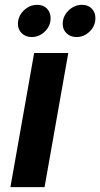

<svg xmlns="http://www.w3.org/2000/svg" viewBox="-20 -773 414 793"><path d="M23 0 121 -554H262L164 0ZM111 -620Q86 -620 70 -635.5Q54 -651 54 -674Q54 -706 78 -729.5Q102 -753 134 -753Q159 -753 174 -737.5Q189 -722 189 -698Q189 -666 165.5 -643Q142 -620 111 -620ZM296 -620Q271 -620 255 -635.5Q239 -651 239 -674Q239 -706 263 -729.5Q287 -753 319 -753Q344 -753 359 -737.5Q374 -722 374 -698Q374 -666 350.5 -643Q327 -620 296 -620Z"/></svg>

Font: Poppins SemiBold
Style: Italic
Weight: 600
Italic angle: -10°
Designer: Ninad Kale (Devanagari), Jonny Pinhorn (Latin)
Foundry: Indian Type Foundry
Version: Version 3.200;PS 1.000;hotconv 16.6.54;makeotf.lib2.5.65590